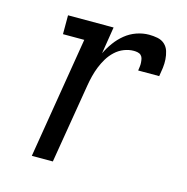

<svg xmlns="http://www.w3.org/2000/svg" viewBox="-84 -608 669 688"><g transform="rotate(15 250.0 -264.0)"><path d="M93 0 167 -450H88V-520H257L241 -420Q251 -441 265.5 -461Q280 -481 299 -496.5Q318 -512 341 -520Q364 -528 387 -528Q403 -528 418.5 -525Q434 -522 445 -512Q456 -502 460.5 -487.5Q465 -473 466 -457.5Q467 -442 465 -426Q463 -410 460 -394H382Q383 -402 384 -409Q385 -416 384.5 -423.5Q384 -431 382.5 -438Q381 -445 376 -450Q371 -455 363.5 -456.5Q356 -458 349 -458Q331 -458 313 -451Q295 -444 280.5 -430.5Q266 -417 256 -400.5Q246 -384 239 -366.5Q232 -349 227.5 -331Q223 -313 220 -295L171 0Z"/></g></svg>

Font: Iosevka Gothic
Style: Italic
Weight: 400
Italic angle: -9°
Monospace: yes
Designer: Belleve Invis
Foundry: Belleve Invis
Version: Version 15.5.1; ttfautohint (v1.8.4)